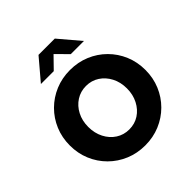

<svg xmlns="http://www.w3.org/2000/svg" viewBox="-243 -1112 1300 1300"><g transform="rotate(-45 407.0 -461.5)"><path d="M407 11Q330.8 11 265 -16.5Q199.2 -44 149.6 -93.5Q100 -143 72.5 -208.5Q45 -274 45 -350Q45 -426 72.5 -491.5Q100 -557 149.6 -606.5Q199.2 -656 265 -683.5Q330.8 -711 407 -711Q483.2 -711 549 -683.5Q614.8 -656 664.4 -606.5Q714 -557 741.5 -491.5Q769 -426 769 -350Q769 -274 741.5 -208.5Q714 -143 664.4 -93.5Q614.8 -44 549 -16.5Q483.2 11 407 11ZM407 -142Q460 -142 501.5 -169Q543 -196 567.5 -243.5Q592 -291 592 -350Q592 -410 567.5 -457Q543 -504 501.5 -531Q460 -558 407.5 -558Q355 -558 313 -531Q271 -504 246.5 -457Q222 -410 222 -350.5Q222 -291 246.5 -243.5Q271 -196 312.9 -169Q354.8 -142 407 -142ZM487 -783 405 -866 324 -783H201L329 -934H485L613 -783Z"/></g></svg>

Font: Red Hat Text VF
Style: Regular
Weight: 400
Designer: Pentagram, MCKL
Foundry: Pentagram, MCKL
Version: Version 1.023